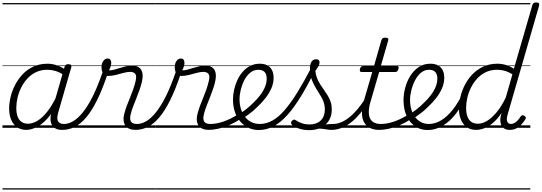

<svg xmlns="http://www.w3.org/2000/svg" viewBox="-20 -1035 4387 1555"><path d="M193 17Q151 17 119.5 -4Q88 -25 71 -64Q54 -103 54 -156Q54 -200 66 -250Q78 -300 102.5 -347.5Q127 -395 164 -434Q201 -473 251.5 -496Q302 -519 366 -519Q404 -519 443.5 -505Q483 -491 514 -467L504 -423Q462 -451 428.5 -460.5Q395 -470 363 -470Q312 -470 271.5 -450.5Q231 -431 201 -398Q171 -365 151 -324.5Q131 -284 121.5 -241.5Q112 -199 112 -160Q112 -121 122 -92.5Q132 -64 153.5 -48.5Q175 -33 207 -33Q243 -33 282 -56Q321 -79 361 -128.5Q401 -178 437 -254L451 -213Q409 -124 362.5 -73.5Q316 -23 272 -3Q228 17 193 17ZM482 17Q453 17 432.5 7Q412 -3 401 -22Q390 -41 389 -68Q388 -95 398 -129L503 -494Q507 -506 513.5 -510.5Q520 -515 533 -515Q551 -515 556 -508Q561 -501 557 -489L452 -125Q437 -75 450 -53Q463 -31 497 -31Q506 -31 510 -23.5Q514 -16 512.5 -7Q511 2 503.5 9.5Q496 17 482 17ZM0 490H622V500H0ZM0 -20H622V0H0ZM0 -505H622V-500H0ZM0 -1010H622V-1000H0Z M484 17Q471 17 467 9.5Q463 2 466 -7Q469 -16 477.5 -23.5Q486 -31 498 -31Q534 -31 572 -53Q610 -75 650 -124Q690 -173 730.5 -253.5Q771 -334 811 -451Q813 -456 820.5 -457.5Q828 -459 836 -457Q844 -455 849 -450Q854 -445 851 -435Q809 -310 766 -223.5Q723 -137 678 -84Q633 -31 585 -7Q537 17 484 17ZM622 490H647V500H622ZM622 -20H647V0H622ZM622 -505H647V-500H622ZM622 -1010H647V-1000H622Z M1077 17Q1049 17 1028 8Q1007 -1 995 -18.5Q983 -36 981 -62Q979 -88 989 -122Q995 -146 1006.5 -177Q1018 -208 1032 -241.5Q1046 -275 1058 -309.5Q1070 -344 1077 -374Q1089 -420 1075.5 -436.5Q1062 -453 1035 -453Q1010 -453 979.5 -444.5Q949 -436 917 -428Q885 -420 857 -420Q839 -420 826.5 -429Q814 -438 808 -454.5Q802 -471 802 -492Q802 -510 808 -525.5Q814 -541 825.5 -551Q837 -561 852 -561Q867 -561 874 -551Q881 -541 881 -526Q881 -514 876 -497Q871 -480 863 -466Q880 -464 902 -470Q924 -476 949.5 -484Q975 -492 1001 -498Q1027 -504 1051 -504Q1082 -504 1103.5 -490.5Q1125 -477 1132.5 -447Q1140 -417 1128 -367Q1121 -338 1109 -304.5Q1097 -271 1083.5 -237Q1070 -203 1058 -172Q1046 -141 1040 -116Q1028 -72 1040 -51.5Q1052 -31 1090 -31Q1100 -31 1104.5 -23.5Q1109 -16 1107.5 -7Q1106 2 1098 9.5Q1090 17 1077 17ZM647 490H1215V500H647ZM647 -20H1215V0H647ZM647 -505H1215V-500H647ZM647 -1010H1215V-1000H647Z M1076 17Q1063 17 1059 9.5Q1055 2 1058 -7Q1061 -16 1069.5 -23.5Q1078 -31 1090 -31Q1126 -31 1164 -53Q1202 -75 1242 -124Q1282 -173 1322.5 -253.5Q1363 -334 1403 -451Q1405 -456 1412.5 -457.5Q1420 -459 1428 -457Q1436 -455 1441 -450Q1446 -445 1443 -435Q1401 -310 1358 -223.5Q1315 -137 1270 -84Q1225 -31 1177 -7Q1129 17 1076 17ZM1214 490H1239V500H1214ZM1214 -20H1239V0H1214ZM1214 -505H1239V-500H1214ZM1214 -1010H1239V-1000H1214Z M1670 17Q1642 17 1621 8Q1600 -1 1588 -18.5Q1576 -36 1574 -62Q1572 -88 1582 -122Q1588 -146 1599.5 -177Q1611 -208 1625 -241.5Q1639 -275 1651 -309.5Q1663 -344 1670 -374Q1682 -420 1668.5 -436.5Q1655 -453 1628 -453Q1603 -453 1572.5 -444.5Q1542 -436 1510 -428Q1478 -420 1450 -420Q1432 -420 1419.5 -429Q1407 -438 1401 -454.5Q1395 -471 1395 -492Q1395 -510 1401 -525.5Q1407 -541 1418.5 -551Q1430 -561 1445 -561Q1460 -561 1467 -551Q1474 -541 1474 -526Q1474 -514 1469 -497Q1464 -480 1456 -466Q1473 -464 1495 -470Q1517 -476 1542.5 -484Q1568 -492 1594 -498Q1620 -504 1644 -504Q1675 -504 1696.5 -490.5Q1718 -477 1725.5 -447Q1733 -417 1721 -367Q1714 -338 1702 -304.5Q1690 -271 1676.5 -237Q1663 -203 1651 -172Q1639 -141 1633 -116Q1621 -72 1633 -51.5Q1645 -31 1683 -31Q1693 -31 1697.5 -23.5Q1702 -16 1700.5 -7Q1699 2 1691 9.5Q1683 17 1670 17ZM1240 490H1808V500H1240ZM1240 -20H1808V0H1240ZM1240 -505H1808V-500H1240ZM1240 -1010H1808V-1000H1240Z M1669 17Q1656 17 1652 9.5Q1648 2 1651 -7Q1654 -16 1662.5 -23.5Q1671 -31 1683 -31Q1734 -31 1792.5 -51.5Q1851 -72 1909 -110Q1917 -115 1923.5 -112Q1930 -109 1934 -101Q1938 -93 1937.5 -85Q1937 -77 1929 -72Q1883 -42 1837 -22Q1791 -2 1748 7.5Q1705 17 1669 17ZM1807 490V500ZM1807 -20V0ZM1807 -505V-500ZM1807 -1010V-1000Z M1908 -106Q1941 -125 1971 -148.5Q2001 -172 2027 -198Q2060 -229 2085.5 -262Q2111 -295 2125.5 -329.5Q2140 -364 2140 -398Q2140 -433 2123.5 -451.5Q2107 -470 2072 -470Q2062 -470 2057.5 -477Q2053 -484 2054.5 -494Q2056 -504 2063 -511.5Q2070 -519 2083 -519Q2123 -519 2148 -504Q2173 -489 2184.5 -463.5Q2196 -438 2196 -405Q2196 -363 2178.5 -321.5Q2161 -280 2130.5 -241Q2100 -202 2060 -165Q2032 -137 1998 -112Q1964 -87 1929 -66ZM1808 490H2252V500H1808ZM1808 -20H2252V0H1808ZM1808 -505H2252V-500H1808ZM1808 -1010H2252V-1000H1808Z M2076 18Q2039 18 2007 6Q1975 -6 1949 -28Q1923 -50 1904.5 -80.5Q1886 -111 1876.5 -148.5Q1867 -186 1867 -228Q1867 -267 1876 -308Q1885 -349 1902.5 -386.5Q1920 -424 1946 -454Q1972 -484 2006.5 -501.5Q2041 -519 2084 -519Q2093 -519 2096.5 -511.5Q2100 -504 2097.5 -494.5Q2095 -485 2089 -477.5Q2083 -470 2074 -470Q2036 -470 2007.5 -447Q1979 -424 1960 -388Q1941 -352 1930.5 -310.5Q1920 -269 1920 -231Q1920 -187 1932 -150Q1944 -113 1965.5 -86.5Q1987 -60 2017 -45.5Q2047 -31 2084 -31Q2137 -31 2187 -59Q2237 -87 2286.5 -144.5Q2336 -202 2388.5 -287Q2441 -372 2500 -485Q2505 -495 2514.5 -494Q2524 -493 2530.5 -485Q2537 -477 2531 -464Q2472 -344 2416.5 -253.5Q2361 -163 2306.5 -102.5Q2252 -42 2195.5 -12Q2139 18 2076 18ZM2252 490V500ZM2252 -20V0ZM2252 -505V-500ZM2252 -1010V-1000Z M2665 17Q2646 17 2625 13Q2604 9 2578.5 7Q2553 5 2520 10L2547 -13Q2580 -22 2603.5 -25.5Q2627 -29 2645 -30Q2663 -31 2679 -31Q2688 -31 2692 -23.5Q2696 -16 2693.5 -7Q2691 2 2684 9.5Q2677 17 2665 17ZM2483 19Q2439 19 2402 6.5Q2365 -6 2344 -25Q2337 -32 2337 -40.5Q2337 -49 2345 -57Q2354 -66 2361 -66.5Q2368 -67 2379 -59Q2400 -45 2427 -36Q2454 -27 2485 -27Q2545 -27 2578 -59.5Q2611 -92 2611 -150Q2611 -179 2602.5 -204.5Q2594 -230 2580 -253.5Q2566 -277 2550.5 -301.5Q2535 -326 2521.5 -352Q2508 -378 2499 -408Q2490 -438 2490 -474Q2490 -514 2502.5 -534.5Q2515 -555 2541 -555Q2556 -555 2562 -547.5Q2568 -540 2568 -530Q2568 -517 2560.5 -502Q2553 -487 2534 -461Q2537 -429 2547.5 -402.5Q2558 -376 2573 -352.5Q2588 -329 2604 -306.5Q2620 -284 2634.5 -260.5Q2649 -237 2658 -210Q2667 -183 2667 -150Q2667 -72 2617 -26.5Q2567 19 2483 19ZM2252 490H2802V500H2252ZM2252 -20H2802V0H2252ZM2252 -505H2802V-500H2252ZM2252 -1010H2802V-1000H2252Z M2664 17Q2653 17 2648 9.5Q2643 2 2645 -7Q2647 -16 2655 -23.5Q2663 -31 2678 -31Q2708 -31 2741 -44Q2774 -57 2807.5 -83.5Q2841 -110 2875 -150Q2909 -190 2943 -244Q2951 -256 2960 -254.5Q2969 -253 2973.5 -244Q2978 -235 2972 -225Q2935 -162 2897 -116.5Q2859 -71 2820.5 -41.5Q2782 -12 2742.5 2.5Q2703 17 2664 17ZM2802 490V500ZM2802 -20V0ZM2802 -505V-500ZM2802 -1010V-1000Z M3051 17Q3007 17 2976 1Q2945 -15 2928.5 -45Q2912 -75 2911.5 -118Q2911 -161 2926 -215L2995 -452H2909Q2898 -452 2895.5 -458.5Q2893 -465 2895 -477Q2899 -489 2905 -494.5Q2911 -500 2921 -500H3009L3069 -710Q3073 -721 3079.5 -725.5Q3086 -730 3100 -730Q3116 -730 3122 -724Q3128 -718 3124 -707L3064 -500H3194Q3205 -500 3207.5 -494Q3210 -488 3207 -476Q3203 -463 3197 -457.5Q3191 -452 3181 -452H3051L2983 -219Q2968 -170 2967 -134.5Q2966 -99 2977 -76Q2988 -53 3010.5 -42Q3033 -31 3064 -31Q3074 -31 3078.5 -23.5Q3083 -16 3081.5 -7Q3080 2 3072.5 9.5Q3065 17 3051 17ZM2802 490H3190V500H2802ZM2802 -20H3190V0H2802ZM2802 -505H3190V-500H2802ZM2802 -1010H3190V-1000H2802Z M3051 17Q3038 17 3034 9.5Q3030 2 3033 -7Q3036 -16 3044.5 -23.5Q3053 -31 3065 -31Q3116 -31 3174.5 -51.5Q3233 -72 3291 -110Q3299 -115 3305.5 -112Q3312 -109 3316 -101Q3320 -93 3319.5 -85Q3319 -77 3311 -72Q3265 -42 3219 -22Q3173 -2 3130 7.5Q3087 17 3051 17ZM3189 490V500ZM3189 -20V0ZM3189 -505V-500ZM3189 -1010V-1000Z M3290 -106Q3323 -125 3353 -148.5Q3383 -172 3409 -198Q3442 -229 3467.5 -262Q3493 -295 3507.5 -329.5Q3522 -364 3522 -398Q3522 -433 3505.5 -451.5Q3489 -470 3454 -470Q3444 -470 3439.5 -477Q3435 -484 3436.5 -494Q3438 -504 3445 -511.5Q3452 -519 3465 -519Q3505 -519 3530 -504Q3555 -489 3566.5 -463.5Q3578 -438 3578 -405Q3578 -363 3560.5 -321.5Q3543 -280 3512.5 -241Q3482 -202 3442 -165Q3414 -137 3380 -112Q3346 -87 3311 -66ZM3190 490H3634V500H3190ZM3190 -20H3634V0H3190ZM3190 -505H3634V-500H3190ZM3190 -1010H3634V-1000H3190Z M3444 18Q3408 18 3378 6.5Q3348 -5 3323.5 -27Q3299 -49 3282 -79Q3265 -109 3256.5 -145.5Q3248 -182 3248 -223Q3248 -271 3261.5 -323Q3275 -375 3302.5 -419.5Q3330 -464 3371 -491.5Q3412 -519 3465 -519Q3475 -519 3478.5 -511.5Q3482 -504 3480 -494Q3478 -484 3471.5 -477Q3465 -470 3455 -470Q3418 -470 3389.5 -446Q3361 -422 3341.5 -384.5Q3322 -347 3311.5 -304.5Q3301 -262 3301 -225Q3301 -182 3312 -146.5Q3323 -111 3343 -85.5Q3363 -60 3390.5 -45.5Q3418 -31 3453 -31Q3504 -31 3553 -60.5Q3602 -90 3647 -147Q3692 -204 3732 -286Q3735 -293 3744 -293Q3753 -293 3760 -286.5Q3767 -280 3762 -269Q3731 -199 3694.5 -145Q3658 -91 3617.5 -55Q3577 -19 3533.5 -0.5Q3490 18 3444 18ZM3634 490V500ZM3634 -20V0ZM3634 -505V-500ZM3634 -1010V-1000Z M3837 17Q3793 17 3762 -4Q3731 -25 3714 -64Q3697 -103 3697 -156Q3697 -200 3709 -250.5Q3721 -301 3745.5 -348.5Q3770 -396 3807.5 -434.5Q3845 -473 3895.5 -496Q3946 -519 4010 -519Q4043 -519 4078 -508.5Q4113 -498 4142 -478L4292 -995Q4296 -1006 4302.5 -1010.5Q4309 -1015 4322 -1015Q4340 -1015 4344.5 -1008Q4349 -1001 4346 -989L4092 -110Q4080 -71 4088 -51Q4096 -31 4118 -31Q4133 -31 4147.5 -39.5Q4162 -48 4174.5 -62Q4187 -76 4197 -92Q4202 -99 4209 -101.5Q4216 -104 4226 -97Q4237 -91 4238.5 -83.5Q4240 -76 4235 -69Q4222 -48 4204 -28Q4186 -8 4162.5 4.5Q4139 17 4110 17Q4081 17 4062.5 5Q4044 -7 4036.5 -30.5Q4029 -54 4034 -87Q4036 -95 4038 -104Q4040 -113 4042 -120Q4007 -68 3970 -37.5Q3933 -7 3899 5Q3865 17 3837 17ZM3755 -160Q3755 -122 3765 -93Q3775 -64 3796.5 -48.5Q3818 -33 3850 -33Q3886 -33 3924 -55.5Q3962 -78 4001 -124.5Q4040 -171 4076 -244L4130 -433Q4094 -455 4064 -462.5Q4034 -470 4007 -470Q3955 -470 3914.5 -450.5Q3874 -431 3844 -398Q3814 -365 3794 -324.5Q3774 -284 3764.5 -241.5Q3755 -199 3755 -160ZM3634 490H4275V500H3634ZM3634 -20H4275V0H3634ZM3634 -505H4275V-500H3634ZM3634 -1010H4275V-1000H3634Z"/></svg>

Font: Playwrite TZ Guides
Style: Regular
Weight: 400
Designer: Veronika Burian, José Scaglione
Foundry: TypeTogether
Version: Version 1.003